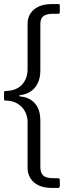

<svg xmlns="http://www.w3.org/2000/svg" viewBox="-20 -762 330 947"><path d="M116 -645Q116 -674 130.5 -696Q145 -718 171.5 -730Q198 -742 236 -742H266Q275 -742 275 -736V-701Q275 -694 266 -694H243Q218 -694 204 -688Q190 -682 184.5 -670.5Q179 -659 179 -641V-415Q179 -376 165 -349.5Q151 -323 129 -309.5Q107 -296 81 -293Q75 -292 74.5 -289.5Q74 -287 81 -286Q107 -284 129 -271.5Q151 -259 165 -233.5Q179 -208 179 -166V62Q179 90 193 103.5Q207 117 244 117H265Q275 117 275 126V155Q275 165 265 165H237Q198 165 171 152.5Q144 140 130 117Q116 94 116 66V-163Q116 -187 104 -211Q92 -235 67 -250.5Q42 -266 5 -266Q0 -266 0 -274V-305Q0 -313 5 -313Q61 -314 88.5 -344.5Q116 -375 116 -420V-645Z"/></svg>

Font: Libre Franklin Thin Light
Style: Regular
Weight: 300
Version: Version 3.000